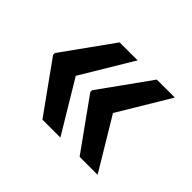

<svg xmlns="http://www.w3.org/2000/svg" viewBox="-93 -599 686 686"><g transform="rotate(45 250.0 -256.0)"><path d="M265.1 -451.2H174.3L37.6 -260.7V-251.5L174.3 -61H265.1L147.9 -255.9ZM453.1 -451.2H362.3L225.6 -260.7V-251.5L362.3 -61H453.1L335.9 -255.9Z"/></g></svg>

Font: Roboto
Style: Bold
Weight: 700
Designer: Google
Version: Version 2.137; 2017